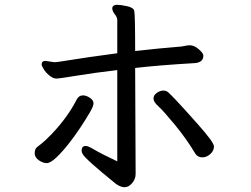

<svg xmlns="http://www.w3.org/2000/svg" viewBox="-20 -745 1040 797"><path d="M173.8 -67.9Q158.2 -67.9 141.1 -79.8Q124 -91.8 124 -108.9Q124 -126 133.5 -134Q143.1 -142.1 155 -151.1Q167 -160.2 195.8 -189.9Q261.2 -258.8 297.9 -331.1Q307.1 -349.1 324.2 -349.1Q337.9 -349.1 353 -339.1Q368.2 -329.1 368.2 -315.9Q368.2 -304.2 352.5 -277.6Q336.9 -251 314 -216.1Q291 -181.2 264.4 -147.5Q237.8 -113.8 213.4 -90.8Q189 -67.9 173.8 -67.9ZM819.8 -91.8Q800.8 -91.8 791 -106.9Q753.9 -168.9 705.6 -227.5Q657.2 -286.1 637.2 -304Q617.2 -321.8 617.2 -335.9Q617.2 -350.1 631.1 -359.6Q645 -369.1 658.2 -369.1Q669.9 -369.1 678.5 -361.6Q687 -354 712.4 -327.4Q737.8 -300.8 803 -227.3Q868.2 -153.8 868.2 -137.2Q868.2 -119.1 853 -105.5Q837.9 -91.8 819.8 -91.8ZM497.1 32.2Q481 32.2 460.9 18.1Q329.1 -88.9 323.2 -106Q318.8 -112.8 318.8 -119.1Q318.8 -139.2 335.9 -139.2Q346.2 -139.2 371.1 -124Q396 -108.9 466.8 -75.2V-454.1Q371.1 -442.9 298.6 -430.9Q226.1 -418.9 213.9 -418.9Q200.2 -418.9 185.1 -431.4Q169.9 -443.8 161.4 -458Q152.8 -472.2 152.8 -477.1Q152.8 -492.2 168.9 -492.2L205.1 -486.8L219.2 -487.8Q366.2 -511.2 466.8 -523.9V-662.1Q466.8 -672.9 456.3 -686Q445.8 -699.2 445.8 -711.9Q448.2 -725.1 465.8 -725.1Q480 -725.1 506.6 -719.5Q533.2 -713.9 537.1 -700.9Q541 -688 541 -533.2Q656.2 -545.9 697.8 -548.8Q739.3 -551.8 747.6 -554.4Q755.9 -557.1 768.1 -557.1Q786.1 -557.1 805.2 -540.5Q824.2 -523.9 824.2 -514.2Q824.2 -484.9 786.1 -482.9Q637.2 -474.1 541 -462.9L543 -22.9Q543 -2 528.6 15.1Q514.2 32.2 497.1 32.2Z"/></svg>

Font: LXGW WenKai GB Screen
Style: Regular
Weight: 400
Designer: LXGW / Fontworks Inc.
Foundry: LXGW / Fontworks Inc.
Version: Version 1.321;February 19, 2024;FontCreator 14.0.0.2901 64-b